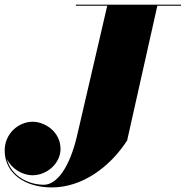

<svg xmlns="http://www.w3.org/2000/svg" viewBox="-52 -770 793 820"><path d="M272 -750V-745.5H406L277 -190C246 -57.5 192 19 135.5 19C70 19 -4 -17.5 -23 -91.5C-4.5 -52 41 -21.5 87.5 -21.5C147 -21.5 206.5 -71 206.5 -134C206.5 -205 142.5 -250 87.5 -250C27 -250 -32 -199.5 -32 -127.5C-32 -27.5 57 30.5 169 30.5C298 30.5 416 -54.5 491 -170L620 -745.5H721V-750Z"/></svg>

Font: Bodoni* 36pt Fatface
Style: Italic
Weight: 900
Italic angle: -13°
Version: Version 2.3